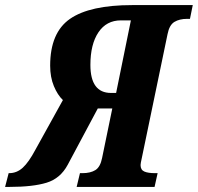

<svg xmlns="http://www.w3.org/2000/svg" viewBox="-64 -734 777 754"><path d="M-30 -54H-28Q2 -54 25.5 -75.5Q49 -97 75 -146L183 -341Q162 -361 147.5 -396Q133 -431 133 -476Q133 -606 211 -660Q289 -714 455 -714H693L682 -660H671Q641 -660 621 -648Q601 -636 594 -600L493 -114Q488 -92 488 -86Q488 -67 502.5 -60.5Q517 -54 545 -54H555L543 0H237L250 -54H260Q291 -54 310.5 -66Q330 -78 337 -114L377 -308H320L202 -87Q173 -33 119 -16.5Q65 0 -26 0H-44ZM392 -369 450 -654H411Q354 -654 322.5 -607Q291 -560 291 -479Q291 -369 372 -369Z"/></svg>

Font: Noto Serif CondExtraBold
Style: Italic
Weight: 800
Width: 3
Italic angle: -12°
Designer: Monotype Design Team
Foundry: Monotype Imaging Inc.
Version: Version 1.001